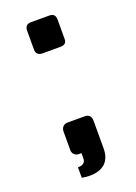

<svg xmlns="http://www.w3.org/2000/svg" viewBox="-124 -585 516 728"><g transform="rotate(-20 134.0 -220.5)"><path d="M73 -429C73 -415 83 -406 97 -406H171C185 -406 196 -411 196 -429V-507C196 -523 189 -532 171 -532H97C81 -532 73 -522 73 -507ZM72 -25C72 -11 83 0 97 0H108V18C108 29 107 46 77 46V88C77 88 193 116 193 11V-100C193 -115 185 -127 169 -127H97C82 -127 72 -115 72 -100Z"/></g></svg>

Font: Exo
Style: Demi Bold
Weight: 600
Designer: Natanael Gama
Version: Version 1.00